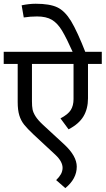

<svg xmlns="http://www.w3.org/2000/svg" viewBox="-28 -891 561 1019"><path d="M512.2 -551.8H439V-369.1Q439 -313.5 414.8 -273.2Q390.6 -232.9 335.9 -204.6L293 -262.7Q333 -283.7 347.7 -307.1Q362.3 -330.6 362.3 -365.2V-551.8H141.6V-353.5Q141.6 -327.1 144.8 -310.5Q147.9 -293.9 160.4 -273.9Q172.9 -253.9 199.7 -229L313.5 -124Q379.4 -62.5 379.4 -6.3Q379.4 57.6 318.8 107.4L270 64.9Q286.6 48.8 295.2 33.4Q303.7 18.1 304.2 0.5Q304.2 -33.7 266.1 -69.3L150.4 -176.8Q117.2 -208 100.1 -229.5Q83 -251 74.5 -278.8Q65.9 -306.6 65.9 -349.6V-551.8H-8.3V-616.2H512.2ZM363.3 -603.5Q325.2 -688.5 301.3 -728.3Q277.3 -768.1 247.3 -785.9Q217.3 -803.7 168.5 -803.7Q133.8 -803.7 98.1 -798.3L86.9 -862.8Q126.5 -871.1 161.6 -871.1Q235.4 -871.1 275.6 -852.3Q315.9 -833.5 348.9 -779.5Q381.8 -725.6 428.7 -605.5L372.1 -583Z"/></svg>

Font: Varta
Style: Regular
Weight: 400
Designer: Joana Correia, Viktoriya Grabowska, Eben Sorkin
Foundry: Sorkin Type
Version: Version 1.003; ttfautohint (v1.3) -l 8 -r 24 -G 200 -x 12 -H